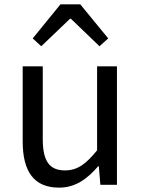

<svg xmlns="http://www.w3.org/2000/svg" viewBox="-20 -847 647 880"><path d="M251 13C325 13 379 -26 430 -85H433L440 0H516V-543H425V-158C373 -94 334 -66 278 -66C206 -66 176 -109 176 -210V-543H84V-199C84 -60 136 13 251 13ZM130 -671 169 -635 301 -761H305L436 -635L476 -671L348 -827H257Z"/></svg>

Font: Noto Sans CJK SC
Style: Regular
Weight: 400
Designer: Ryoko NISHIZUKA 西塚涼子 (kana, bopomofo & ideographs); Paul D. Hunt (Latin, Greek & Cyrillic); Sandoll Communications 산돌커뮤니
Foundry: Adobe
Version: Version 2.004;hotconv 1.0.118;makeotfexe 2.5.65603